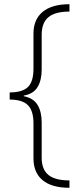

<svg xmlns="http://www.w3.org/2000/svg" viewBox="-20 -734 386 912"><path d="M310 158Q226 158 182.5 122Q139 86 139 18V-148Q139 -208 112.5 -234.5Q86 -261 26 -261V-295Q86 -295 112.5 -320.5Q139 -346 139 -408V-574Q139 -642 183 -678Q227 -714 310 -714V-679Q242 -679 210 -652.5Q178 -626 178 -568V-404Q178 -353 158.5 -320.5Q139 -288 93 -280V-277Q139 -268 158.5 -235.5Q178 -203 178 -152V15Q178 71 210 97Q242 123 310 123Z"/></svg>

Font: Noto Sans Gujarati UI ExtraLight
Style: Regular
Weight: 200
Designer: Jelle Bosma - Monotype Design Team, Universal Thirst
Foundry: Monotype Imaging Inc.
Version: Version 2.106; ttfautohint (v1.8.4.7-5d5b)